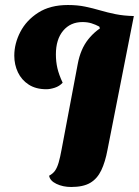

<svg xmlns="http://www.w3.org/2000/svg" viewBox="-20 -724 554 766"><path d="M264 22Q231 22 205 9.5Q179 -3 176 -23Q191 -31 199.5 -43Q208 -55 214 -75.5Q220 -96 226 -129L290 -468Q301 -528 332 -567Q363 -606 409 -628.5Q455 -651 514 -660L409 -127Q400 -78 384 -44.5Q368 -11 340 5.5Q312 22 264 22ZM165 -368Q123 -368 94.5 -386.5Q66 -405 51.5 -435.5Q37 -466 37 -502Q37 -550 61 -596.5Q85 -643 132.5 -673.5Q180 -704 251 -704Q289 -704 320 -697.5Q351 -691 380 -682.5Q409 -674 441 -667.5Q473 -661 514 -660L379 -610L376 -618Q361 -626 345 -631Q329 -636 309 -636Q261 -636 232 -601.5Q203 -567 203 -507Q203 -478 209 -452Q215 -426 230 -394Q217 -380 198.5 -374Q180 -368 165 -368Z"/></svg>

Font: Sansita Swashed Light
Style: Bold
Weight: 700
Version: Version 1.003